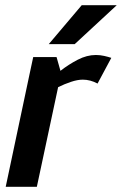

<svg xmlns="http://www.w3.org/2000/svg" viewBox="-20 -720 470 740"><path d="M356 -398Q328 -413 299 -413Q279 -413 253.5 -404.5Q228 -396 204 -384L122 0H2L93 -430L108 -500H198L213 -447Q245 -472 280 -490Q315 -508 349 -508H350Q366 -508 381.5 -504.5Q397 -501 409 -497ZM430 -700 268 -550H168L295 -700Z"/></svg>

Font: Epunda Sans SemiBold
Style: Italic
Weight: 600
Italic angle: -12.0243°
Designer: Simon Atzbach
Foundry: typofactur
Version: Version 2.204; ttfautohint (v1.8.4.7-5d5b)